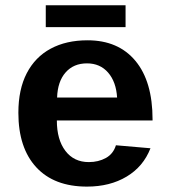

<svg xmlns="http://www.w3.org/2000/svg" viewBox="-20 -689 640 719"><path d="M305.7 9.8Q182.6 9.8 115.7 -62.7Q48.8 -135.3 48.8 -266.6Q48.8 -354.5 80.3 -415Q111.8 -475.6 169.9 -506.8Q228 -538.1 307.6 -538.1Q423.3 -538.1 487.3 -460.9Q551.3 -383.8 551.3 -241.7V-237.8H192.9Q192.9 -166 224.9 -124Q256.8 -82 312.5 -82Q348.6 -82 376.5 -97.4Q404.3 -112.8 414.1 -145L543.5 -133.8Q516.6 -64.9 454.1 -27.6Q391.6 9.8 305.7 9.8ZM305.7 -451.7Q255.4 -451.7 225.6 -417.7Q195.8 -383.8 193.8 -323.7H418.5Q415 -382.3 385 -417Q355 -451.7 305.7 -451.7ZM151.4 -669.4H450.2V-587.4H151.4Z"/></svg>

Font: Cousine
Style: Bold
Weight: 700
Monospace: yes
Designer: Steve Matteson
Foundry: Ascender Corporation
Version: Version 1.20